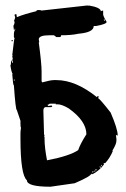

<svg xmlns="http://www.w3.org/2000/svg" viewBox="-20 -706 478 728"><path d="M313 -685.5V-683.1Q315.4 -683.1 315.4 -685.5Q362.3 -677.7 362.3 -663.1L366.7 -665.5H371.1V-651.9Q371.1 -644.5 384.3 -623Q384.3 -614.7 344.2 -607.4H335.4Q335.4 -583 277.3 -578.1Q252 -572.3 211.4 -572.3Q211.4 -565.4 207 -565.4H193.8L184.6 -572.3H167Q127 -572.3 127 -556.6L128.9 -545.4H127Q137.7 -464.8 137.7 -436V-397.9L140.1 -393.6Q171.4 -402.3 184.6 -402.3H193.8Q267.1 -402.3 347.7 -337.4Q348.6 -341.8 352.5 -341.8Q352.5 -339.8 354.5 -339.8L352.5 -335.4V-333Q357.4 -333 399.4 -279.3Q426.3 -217.3 426.3 -192.4H423.8L419.4 -194.8L421.4 -179.2V-172.4Q421.4 -159.2 405.8 -134.3H408.2Q397.9 -108.4 378.9 -87.4H372.6L374.5 -83L363.3 -69.3H361.3V-74.2H356.9L361.3 -67.4Q338.9 -47.4 327.6 -44.9Q327.6 -47.4 325.7 -47.4Q325.7 -38.1 263.2 -11.2Q173.8 2 171.4 2Q82 2 82 -22.5Q57.6 -43 57.6 -181.2V-201.2Q57.6 -209.5 59.6 -221.2Q57.6 -224.1 57.6 -236.8V-248L43.9 -288.6Q39.1 -288.6 32.7 -382.3Q29.3 -382.3 26.4 -424.8H28.3Q22.9 -433.1 19.5 -458Q22 -460.4 22 -476.1H23.9L26.4 -467.3H28.3V-473.6L26.4 -478L28.3 -482.9L26.4 -493.7H28.3Q28.3 -496.1 26.4 -496.1Q33.7 -561 35.2 -561L32.7 -565.4V-576.7Q32.7 -586.4 37.6 -594.2V-596.7H35.2V-592.3H32.7L30.8 -607.9Q35.2 -615.2 35.2 -621.1V-623.5Q35.2 -625.5 32.7 -625.5Q37.6 -637.2 37.6 -641.1Q35.2 -645 35.2 -650.4L39.6 -652.3H42L43.9 -641.1Q71.8 -652.3 117.7 -663.6Q117.7 -668 127 -668Q134.3 -668 137.7 -666ZM373.5 -631.8Q374 -627.4 377.9 -627.4V-631.8ZM23.9 -554.2H28.3V-549.8H23.9ZM32.7 -404.8V-399.9H35.2V-404.8ZM160.2 -308.6Q161.1 -304.2 164.6 -304.2L175.8 -306.2L178.2 -301.8L173.8 -299.8H151.4Q144.5 -297.4 144.5 -286.1Q144.5 -266.6 147 -196.8Q148.9 -192.4 148.9 -189.9H147L148.9 -185.5V-179.2Q148.9 -147 158.2 -98.6H160.2Q242.7 -114.3 276.4 -136.7Q284.7 -161.1 307.6 -196.8Q307.6 -247.1 240.7 -294.9Q214.4 -310.5 198.2 -310.5H191.4V-313H168.9Q163.6 -308.6 160.2 -308.6ZM363.3 -80.6V-76.2H365.7V-80.6ZM341.3 -60.5H345.7V-64.9Q341.3 -64.5 341.3 -60.5ZM336.9 -58.6V-56.2H341.3V-58.6ZM330.1 -56.2V-51.8Q334.5 -51.8 334.5 -56.2Z"/></svg>

Font: Mister Brush
Style: Regular
Weight: 400
Designer: GGBotNet
Foundry: GGBotNet
Version: 1.00